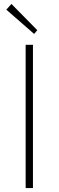

<svg xmlns="http://www.w3.org/2000/svg" viewBox="-20 -953 297 973"><path d="M110 0V-726H147V0ZM153 -781 12 -904 38 -933 169 -800Z"/></svg>

Font: Noto Sans HK Thin
Style: Regular
Weight: 100
Designer: Ryoko NISHIZUKA 西塚涼子 (kana, bopomofo & ideographs); Paul D. Hunt (Latin, Greek & Cyrillic); Sandoll Communications 산돌커뮤니
Foundry: Adobe
Version: Version 2.004-H2;hotconv 1.0.118;makeotfexe 2.5.65603